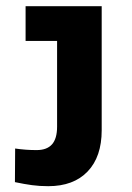

<svg xmlns="http://www.w3.org/2000/svg" viewBox="-20 -605 437 634"><path d="M139.3 9.8Q110.6 9.8 85.7 6.4Q60.7 3 29.3 -3.6L30 -114.6Q64.6 -109.4 100.7 -109.4Q135 -109.4 151.7 -128.3Q168.5 -147.2 168.5 -186.7V-469.9H64.5V-584.6H315.8V-175Q315.8 -87.2 269.3 -38.7Q222.9 9.8 139.3 9.8Z"/></svg>

Font: Heebo
Style: Regular
Weight: 400
Designer: Oded Ezer
Foundry: Ezer Type House
Version: Version 3.100